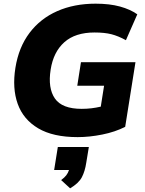

<svg xmlns="http://www.w3.org/2000/svg" viewBox="-20 -736 790 1046"><path d="M46 0ZM403 11Q269 11 188 -37Q107 -85 76.5 -170Q46 -255 64 -367Q82 -479 141 -557Q200 -635 292 -675.5Q384 -716 501 -716Q577 -716 633.5 -700.5Q690 -685 728 -658L666 -517Q624 -540 587 -549.5Q550 -559 495 -559Q390 -559 330.5 -506Q271 -453 256 -357Q240 -256 279 -199.5Q318 -143 425 -143Q452 -143 477.5 -146Q503 -149 529 -155L547 -269H401L421 -397H718L662 -45Q607 -17 537 -3Q467 11 403 11ZM362 290 313 245Q331 232 341 219Q351 206 356 190H275L295 65H464L450 150Q443 197 426 229.5Q409 262 362 290Z"/></svg>

Font: Winston ExtraBold
Style: Italic
Weight: 800
Italic angle: -9°
Designer: Original fonts by Vernon Adams / Changes by Cristiano Sobral
Foundry: Original fonts by Vernon Adams / Changes by Cristiano Sobral
Version: Version 2.503;July 17, 2020;FontCreator 13.0.0.2655 64-bit